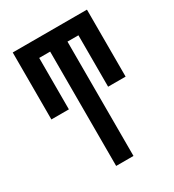

<svg xmlns="http://www.w3.org/2000/svg" viewBox="-178 -838 855 941"><g transform="rotate(-30 250.0 -367.5)"><path d="M201 0V-647H139V-356H40V-735H460V-356H361V-647H299V0Z"/></g></svg>

Font: Zed Mono Semibold
Style: Regular
Weight: 600
Monospace: yes
Designer: Belleve Invis
Foundry: Belleve Invis
Version: Version 1.0.0; ttfautohint (v1.8.4)